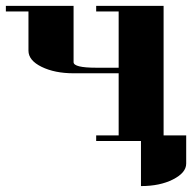

<svg xmlns="http://www.w3.org/2000/svg" viewBox="-20 -481 655 655"><path d="M0 -441.9V-460.9H231V-269Q231 -250 308.1 -250H384.8V-441.9H308.1V-460.9H538.1V-19H615.2V77.1Q615.2 108.4 569.8 131.3Q525.4 153.8 460.9 153.8V0H308.1V-19H384.8V-231H231Q167 -231 122.1 -252.9Q77.1 -274.9 77.1 -308.1V-441.9Z"/></svg>

Font: Hjet
Style: Regular
Weight: 400
Designer: T. Christopher White
Version: Version 1.2